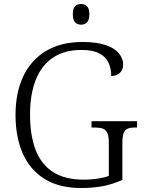

<svg xmlns="http://www.w3.org/2000/svg" viewBox="-20 -935 722 965"><path d="M388 10Q277 10 203.5 -36Q130 -82 94 -164.5Q58 -247 58 -358Q58 -469 97 -551.5Q136 -634 211.5 -679Q287 -724 394 -724Q466 -724 511 -708.5Q556 -693 577.5 -667Q599 -641 599 -610Q599 -583 581.5 -568Q564 -553 539 -553Q539 -590 525.5 -619.5Q512 -649 479.5 -666.5Q447 -684 390 -684Q304 -684 246.5 -645.5Q189 -607 160 -534.5Q131 -462 131 -358Q131 -256 158.5 -183Q186 -110 245.5 -71Q305 -32 402 -32Q436 -32 470 -37Q504 -42 527 -51V-217Q527 -251 519 -267.5Q511 -284 495.5 -289Q480 -294 457 -294H440V-326H669V-294H658Q636 -294 622 -288.5Q608 -283 601.5 -266.5Q595 -250 595 -215V-31Q549 -10 500 0Q451 10 388 10ZM388 -811Q370 -811 358 -822.5Q346 -834 346 -863Q346 -893 358 -904Q370 -915 388 -915Q405 -915 417 -904Q429 -893 429 -863Q429 -834 417 -822.5Q405 -811 388 -811Z"/></svg>

Font: Noto Serif Thai Light
Style: Regular
Weight: 300
Version: Version 2.001